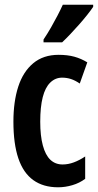

<svg xmlns="http://www.w3.org/2000/svg" viewBox="-20 -786 416 816"><path d="M227 10Q164 10 121.5 -20.5Q79 -51 58 -113Q37 -175 37 -269Q37 -354 57.5 -417.5Q78 -481 121 -517Q164 -553 229 -553Q267 -553 296 -545Q325 -537 351 -521L319 -431Q300 -444 282 -450Q264 -456 244 -456Q215 -456 193.5 -435Q172 -414 161.5 -372.5Q151 -331 151 -269Q151 -209 162 -168Q173 -127 194 -107Q215 -87 246 -87Q270 -87 294 -96Q318 -105 342 -121V-26Q318 -8 287.5 1Q257 10 227 10ZM376 -757Q366 -742 350.5 -722.5Q335 -703 316 -681.5Q297 -660 278.5 -640.5Q260 -621 244 -606H165V-618Q183 -645 197.5 -670.5Q212 -696 224.5 -720Q237 -744 247 -766H376Z"/></svg>

Font: Noto Sans Display ExtraCondensed SemiBold
Style: Regular
Weight: 600
Width: 2
Designer: Monotype Design Team
Foundry: Monotype Imaging Inc.
Version: Version 2.003